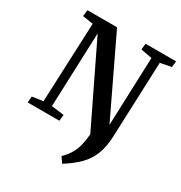

<svg xmlns="http://www.w3.org/2000/svg" viewBox="-213 -860 1170 1242"><g transform="rotate(30 372.0 -239.0)"><path d="M41 0 45 -46 126 -58 151 -651 72 -663 78 -710H299L572 -139L591 -649L507 -665L512 -710H740L735 -665L653 -649L631 -87Q628 -7 605.5 49.5Q583 106 540 149Q497 192 433 232L404 191Q435 161 453.5 130Q472 99 481.5 62Q491 25 495 -24L210 -613L189 -58L283 -46L278 0Z"/></g></svg>

Font: Literata 36pt SemiBold
Style: Italic
Weight: 600
Italic angle: -2°
Designer: Latin by Veronika Burian and Jose Scaglione. Greek by Irene Vlachou. Cyrillic by Vera Evstafieva
Foundry: TypeTogether
Version: Version 3.002